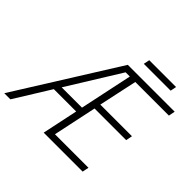

<svg xmlns="http://www.w3.org/2000/svg" viewBox="-247 -1056 1276 1276"><g transform="rotate(45 391.0 -418.0)"><path d="M-53.2 0 394 -713.9H834.5L825.7 -668.5H509.8L451.7 -397.9H749L740.2 -352.5H442.9L377.9 -45.4H692.9L683.6 0H317.4L370.6 -252H160.6L4.4 0ZM189 -297.4H379.9L458.5 -668.5H418.9ZM464.4 -793.9 473.1 -836.4H725.1L716.8 -793.9Z"/></g></svg>

Font: Open Sans Light
Style: Italic
Weight: 300
Italic angle: -12°
Designer: Monotype Design Team
Foundry: Monotype Imaging Inc.
Version: Version 3.003; ttfautohint (v1.8.4)